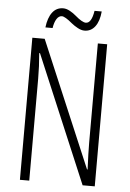

<svg xmlns="http://www.w3.org/2000/svg" viewBox="-59 -918 650 961"><g transform="rotate(5 266.0 -437.5)"><path d="M334.5 -772Q318.8 -772 300.8 -781.7Q282.7 -791.5 269 -802.7Q231.9 -834 216.3 -834Q200.7 -834 189.9 -816.9Q179.2 -799.8 174.8 -771H138.7Q144.5 -819.8 165 -846.9Q185.5 -874 219.7 -874Q235.4 -874 253.2 -864.3Q271 -854.5 284.2 -842.8Q319.8 -812 337.9 -812Q366.7 -812 376.5 -875H412.6Q408.2 -825.7 387.7 -798.8Q367.2 -772 334.5 -772ZM454.1 0H393.1L123 -640.1H119.1Q125 -573.2 125 -512.2V0H78.1V-713.9H140.1L408.2 -81.1H411.1Q407.2 -166 407.2 -214.8V-713.9H454.1Z"/></g></svg>

Font: Open Sans Hebrew Condensed Light
Style: Regular
Weight: 300
Width: 3
Foundry: Ascender Corporation, Yanek Iontef
Version: Version 2.001;PS 002.001;hotconv 1.0.70;makeotf.lib2.5.58329